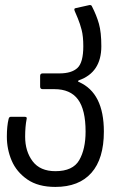

<svg xmlns="http://www.w3.org/2000/svg" viewBox="-20 -508 485 756"><path d="M7 30Q7 -12 14 -40Q16 -48 22 -48H78Q87 -48 85 -40Q79 -10 79 30Q79 88 108.5 127Q138 166 198 166Q267 166 292 122.5Q317 79 317 10Q317 -76 287 -116.5Q257 -157 194 -157H148Q138 -157 138 -167V-209Q138 -219 148 -219H214Q262 -219 285 -240.5Q308 -262 308 -326Q308 -365 301.5 -390Q295 -415 286.5 -435.5Q278 -456 274 -465Q270 -475 278 -476L332 -488H335Q340 -488 342 -483Q360 -448 369.5 -414.5Q379 -381 379 -326Q379 -223 291 -192Q288 -191 287.5 -188.5Q287 -186 291 -185Q389 -142 389 10Q389 117 340 172.5Q291 228 198 228Q130 228 87.5 198.5Q45 169 26 124.5Q7 80 7 30Z"/></svg>

Font: Barlow GEO
Style: Regular
Weight: 400
Designer: Jeremy Tribby
Foundry: Tribby Type
Version: Version 1.408